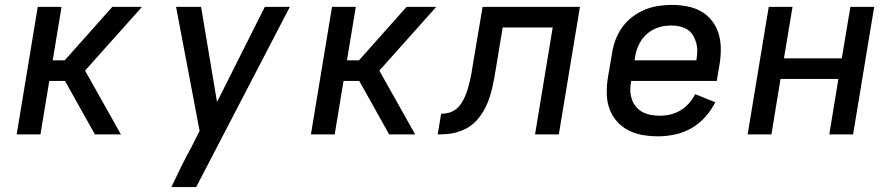

<svg xmlns="http://www.w3.org/2000/svg" viewBox="-20 -548 3640 783"><path d="M367 0 245 -218H181L145 0H48L134 -520H231L195 -302H244L438 -520H559L327 -260L473 0Z M679 215Q698 174 718 133.5Q738 93 760 53L794 -14L698 -520H800L865 -132L1060 -520H1162L780 215Z M1567 0 1445 -218H1381L1345 0H1248L1334 -520H1431L1395 -302H1444L1638 -520H1759L1527 -260L1673 0Z M2162 0 2234 -436H2030L2002 -267Q1999 -248 1995.5 -228.5Q1992 -209 1987.5 -190Q1983 -171 1977 -152Q1971 -133 1962 -114.5Q1953 -96 1941.5 -79Q1930 -62 1914.5 -47.5Q1899 -33 1880.5 -23.5Q1862 -14 1842.5 -8.5Q1823 -3 1804 -1.5Q1785 0 1765 0L1779 -84Q1795 -84 1810 -88Q1825 -92 1838.5 -102Q1852 -112 1861 -126Q1870 -140 1876.5 -155Q1883 -170 1887.5 -185Q1892 -200 1895.5 -215Q1899 -230 1902 -245.5Q1905 -261 1907 -276L1948 -520H2345L2259 0Z M2663 8Q2631 8 2600 2.5Q2569 -3 2542 -17Q2515 -31 2495 -54Q2475 -77 2465 -105.5Q2455 -134 2454.5 -166.5Q2454 -199 2459 -231L2476 -331Q2480 -358 2490 -385Q2500 -412 2517 -436Q2534 -460 2558 -478.5Q2582 -497 2608.5 -508Q2635 -519 2663 -523.5Q2691 -528 2718 -528Q2750 -528 2780.5 -522.5Q2811 -517 2837.5 -502.5Q2864 -488 2882.5 -464.5Q2901 -441 2910 -412.5Q2919 -384 2919.5 -352.5Q2920 -321 2915 -289L2903 -218H2554V-217Q2550 -198 2550.5 -179.5Q2551 -161 2556.5 -144Q2562 -127 2573 -113.5Q2584 -100 2599.5 -91.5Q2615 -83 2633.5 -79.5Q2652 -76 2670 -76Q2692 -76 2713.5 -81Q2735 -86 2754.5 -97.5Q2774 -109 2789.5 -126.5Q2805 -144 2815 -164L2897 -131Q2881 -99 2856 -71Q2831 -43 2799.5 -25Q2768 -7 2732.5 0.5Q2697 8 2663 8ZM2568 -302H2820V-303Q2823 -321 2823.5 -338.5Q2824 -356 2819.5 -372.5Q2815 -389 2806.5 -403.5Q2798 -418 2784 -427Q2770 -436 2753 -440Q2736 -444 2718 -444Q2701 -444 2683.5 -441Q2666 -438 2650 -430.5Q2634 -423 2619.5 -410.5Q2605 -398 2595 -383Q2585 -368 2579 -351Q2573 -334 2570 -317Z M3029 0 3115 -520H3212L3177 -310H3413L3448 -520H3545L3459 0H3362L3399 -226H3163L3126 0Z"/></svg>

Font: Iosevka Aile Medium
Style: Italic
Weight: 500
Italic angle: -9°
Designer: Belleve Invis
Foundry: Belleve Invis
Version: Version 31.1.0; ttfautohint (v1.8.4)